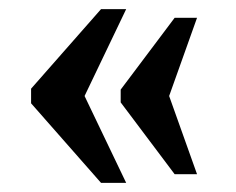

<svg xmlns="http://www.w3.org/2000/svg" viewBox="-20 -480 517 420"><path d="M362 -99 244 -256V-284L362 -441H411L350 -270L411 -99ZM201 -80 48 -254V-286L201 -460H256L165 -270L256 -80Z"/></svg>

Font: Volkhov
Style: Regular
Weight: 400
Designer: Cyreal (www.cyreal.org)
Foundry: Cyreal (www.cyreal.org)
Version: Version 1.010